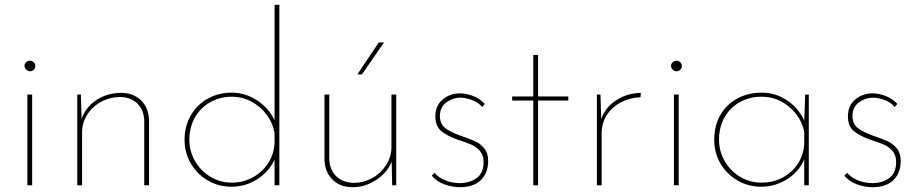

<svg xmlns="http://www.w3.org/2000/svg" viewBox="-20 -772 3828 800"><path d="M114 -378V0H94V-378ZM105 -519Q114 -519 120.5 -512.5Q127 -506 127 -497Q127 -488 120.5 -481.5Q114 -475 105 -475Q96 -475 89 -482Q82 -489 82 -497Q82 -506 88.5 -512.5Q95 -519 105 -519Z M601 -273V0H581V-271Q579 -313 553.5 -339.5Q528 -366 482 -368Q440 -368 403.5 -349Q367 -330 344.5 -296Q322 -262 322 -219V0H302V-378H317L320 -277Q338 -327 383 -356Q428 -385 484 -385Q536 -385 567.5 -354Q599 -323 601 -273Z M1144 -752V0H1124V-107Q1100 -56 1051.5 -25Q1003 6 944 6Q891 6 846 -20Q801 -46 775 -91Q749 -136 749 -190Q749 -247 775.5 -292Q802 -337 846.5 -361.5Q891 -386 945 -386Q1002 -386 1051 -354Q1100 -322 1124 -271V-752ZM1124 -184V-217Q1117 -259 1091.5 -293.5Q1066 -328 1028 -348.5Q990 -369 946 -369Q897 -369 856.5 -346.5Q816 -324 792.5 -283Q769 -242 769 -190Q769 -141 793 -100Q817 -59 857.5 -35Q898 -11 946 -11Q994 -11 1035 -34Q1076 -57 1100 -96.5Q1124 -136 1124 -184Z M1631 -378V0H1614L1612 -99Q1595 -54 1548.5 -23Q1502 8 1449 8Q1397 8 1365.5 -23.5Q1334 -55 1332 -105V-378H1352V-108Q1354 -65 1380 -38.5Q1406 -12 1453 -10Q1494 -10 1530 -29.5Q1566 -49 1588.5 -83.5Q1611 -118 1611 -160V-378ZM1488 -462H1469L1558 -595H1580Z M1779 -40 1791 -52Q1806 -33 1834.5 -21Q1863 -9 1896 -9Q1937 -9 1966 -30Q1995 -51 1995 -97Q1995 -125 1980 -142.5Q1965 -160 1945 -169Q1925 -178 1887 -190Q1842 -206 1818 -226.5Q1794 -247 1794 -287Q1794 -332 1824.5 -357.5Q1855 -383 1897 -383Q1923 -383 1951.5 -372Q1980 -361 2000 -339L1989 -326Q1974 -345 1947.5 -355Q1921 -365 1898 -365Q1867 -365 1840 -345.5Q1813 -326 1813 -289Q1813 -256 1834.5 -239Q1856 -222 1898 -207Q1939 -193 1960.5 -183Q1982 -173 1998 -153.5Q2014 -134 2014 -102Q2014 -51 1983.5 -21.5Q1953 8 1896 8Q1864 8 1831.5 -4Q1799 -16 1779 -40Z M2222 -543V-370H2348V-353H2222V0H2202V-353H2114V-370H2202V-543Z M2650 -385 2649 -367Q2605 -365 2568 -346Q2531 -327 2509 -293.5Q2487 -260 2487 -218V0H2467V-378H2482L2485 -276Q2503 -326 2548.5 -355Q2594 -384 2650 -385Z M2808 -378V0H2788V-378ZM2799 -519Q2808 -519 2814.5 -512.5Q2821 -506 2821 -497Q2821 -488 2814.5 -481.5Q2808 -475 2799 -475Q2790 -475 2783 -482Q2776 -489 2776 -497Q2776 -506 2782.5 -512.5Q2789 -519 2799 -519Z M3350 -378V0H3331V-108Q3310 -58 3260.5 -26Q3211 6 3151 6Q3098 6 3053 -20Q3008 -46 2982 -90.5Q2956 -135 2956 -189Q2956 -250 2982.5 -294.5Q3009 -339 3054 -362.5Q3099 -386 3154 -386Q3212 -386 3260 -353.5Q3308 -321 3331 -269L3335 -378ZM3331 -181V-222Q3319 -284 3268.5 -326.5Q3218 -369 3153 -369Q3104 -369 3063.5 -347Q3023 -325 2999.5 -284Q2976 -243 2976 -190Q2976 -141 3000 -100Q3024 -59 3064.5 -35Q3105 -11 3153 -11Q3202 -11 3242.5 -33Q3283 -55 3307 -94Q3331 -133 3331 -181Z M3498 -40 3510 -52Q3525 -33 3553.5 -21Q3582 -9 3615 -9Q3656 -9 3685 -30Q3714 -51 3714 -97Q3714 -125 3699 -142.5Q3684 -160 3664 -169Q3644 -178 3606 -190Q3561 -206 3537 -226.5Q3513 -247 3513 -287Q3513 -332 3543.5 -357.5Q3574 -383 3616 -383Q3642 -383 3670.5 -372Q3699 -361 3719 -339L3708 -326Q3693 -345 3666.5 -355Q3640 -365 3617 -365Q3586 -365 3559 -345.5Q3532 -326 3532 -289Q3532 -256 3553.5 -239Q3575 -222 3617 -207Q3658 -193 3679.5 -183Q3701 -173 3717 -153.5Q3733 -134 3733 -102Q3733 -51 3702.5 -21.5Q3672 8 3615 8Q3583 8 3550.5 -4Q3518 -16 3498 -40Z"/></svg>

Font: Josefin Sans Thin
Style: Regular
Weight: 250
Designer: Santiago Orozco
Foundry: Typemade
Version: Version 2.000